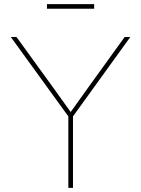

<svg xmlns="http://www.w3.org/2000/svg" viewBox="-20 -906 681 926"><path d="M309.6 0H332V-344.7L608.4 -727.5H581.1L405.8 -484.4C377 -444.8 349.1 -404.8 320.8 -365.7C292.5 -404.8 264.6 -444.8 235.8 -484.4L59.6 -727.5H32.2L309.6 -344.7ZM434.1 -886.2H206.5V-863.8H434.1Z"/></svg>

Font: Raveo Thin
Style: Regular
Weight: 100
Designer: Jakub Foglar, Rasmus Andersson (Inter)
Foundry: Jakubfoglar.com
Version: Version 1.100;Glyphs 3.2.3 (3260)